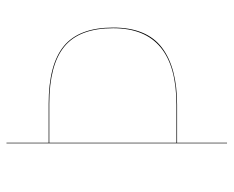

<svg xmlns="http://www.w3.org/2000/svg" viewBox="-84 -636 720 592"><g transform="rotate(-90 276.0 -340.0)"><path d="M487 -351Q487 -248 425.5 -201Q364 -154 249 -154H132V0H130V-680H132V-550H252Q373 -550 430 -503Q487 -456 487 -351ZM485 -351Q485 -455 428.5 -501.5Q372 -548 252 -548H132V-156H249Q485 -156 485 -351Z"/></g></svg>

Font: FiraGO Two
Style: Regular
Weight: 100
Designer: bBox Type
Foundry: bBox Type GmbH
Version: Version 1.001